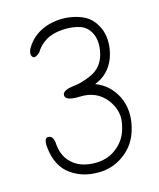

<svg xmlns="http://www.w3.org/2000/svg" viewBox="-108 -804 716 867"><g transform="rotate(-15 250.0 -370.5)"><path d="M90 -630Q112 -672 152 -697Q194 -723 251 -727Q308 -730 358 -709Q408 -688 431 -628Q451 -569 427 -499Q400 -429 333 -404Q367 -391 391 -368.5Q415 -346 431 -314Q461 -249 442 -173Q424 -96 364 -53Q305 -10 230 -15Q157 -18 104 -63Q54 -109 49 -196Q49 -230 68 -228Q87 -227 92 -199Q95 -132 133 -98Q169 -63 232 -60Q296 -57 340 -91Q363 -108 379 -132.5Q395 -157 402 -191Q419 -257 374 -314Q330 -370 253 -367Q177 -364 185 -398Q194 -416 238 -421Q279 -425 326 -447Q372 -470 388 -521Q403 -572 390 -613Q374 -656 338 -669Q302 -682 254 -679Q206 -676 174 -656Q158 -646 146 -633.5Q134 -621 126 -607Q103 -586 93 -595Q81 -605 90 -630Z"/></g></svg>

Font: Yomogi
Style: Regular
Weight: 400
Designer: satsuyako
Foundry: satsuyako
Version: Version 3.100